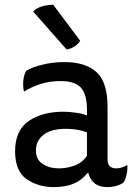

<svg xmlns="http://www.w3.org/2000/svg" viewBox="-20 -761 561 801"><path d="M348.6 -39.1Q355.5 -11.7 375 3.9Q394.5 19.5 427.7 19.5Q448.2 19.5 464.8 14.6Q481.4 9.8 494.1 2Q503.9 -11.7 507.8 -32.2Q511.7 -47.9 511.7 -63.5Q511.7 -68.4 510.7 -73.2Q503.9 -67.4 491.2 -63.5Q478.5 -58.6 463.9 -58.6Q449.2 -58.6 439.5 -66.4Q428.7 -74.2 428.7 -95.7Q428.7 -168.9 428.7 -314.5Q428.7 -417 383.8 -459Q337.9 -502 249 -502Q199.2 -502 157.2 -491.2Q115.2 -481.4 89.8 -465.8Q79.1 -449.2 77.1 -422.9Q75.2 -397.5 80.1 -378.9Q111.3 -398.4 150.4 -411.1Q190.4 -422.9 233.4 -422.9Q291 -422.9 317.4 -395.5Q342.8 -367.2 342.8 -304.7Q342.8 -295.9 342.8 -279.3Q321.3 -288.1 294.9 -291Q267.6 -294.9 243.2 -294.9Q158.2 -294.9 100.6 -256.8Q43 -217.8 43 -129.9Q43 -47.9 90.8 -13.7Q139.6 19.5 204.1 19.5Q253.9 19.5 288.1 4.9Q323.2 -10.7 344.7 -39.1Q346.7 -39.1 348.6 -39.1ZM342.8 -111.3Q323.2 -82 291 -70.3Q257.8 -58.6 225.6 -58.6Q185.5 -58.6 158.2 -77.1Q129.9 -94.7 129.9 -133.8Q129.9 -173.8 162.1 -199.2Q193.4 -223.6 255.9 -223.6Q281.2 -223.6 302.7 -219.7Q324.2 -215.8 342.8 -209Q342.8 -176.8 342.8 -111.3ZM314.5 -590.8Q286.1 -628.9 202.1 -741.2Q178.7 -741.2 155.3 -734.4Q131.8 -727.5 118.2 -712.9Q165 -660.2 257.8 -554.7Q276.4 -557.6 291 -567.4Q305.7 -576.2 314.5 -590.8Z"/></svg>

Font: cl
Style: Regular
Weight: 400
Designer: Mitja Miklavcic
Version: Version 1.0